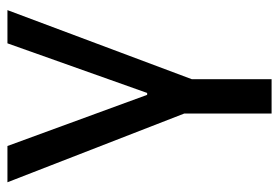

<svg xmlns="http://www.w3.org/2000/svg" viewBox="-134 -390 732 503"><g transform="rotate(-90 231.5 -138.0)"><path d="M276 208H186V-21L6 -484H101L235 -118H240L370 -484H457L276 -1Z"/></g></svg>

Font: Play
Style: Regular
Weight: 400
Designer: Jonas Hecksher
Foundry: Jonas Hecksher, Playtypeª, e-types AS
Version: Version 1.002